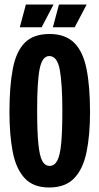

<svg xmlns="http://www.w3.org/2000/svg" viewBox="-20 -822 442 853"><path d="M198 11Q128 11 89.5 -30.5Q51 -72 36.5 -147.5Q22 -223 22 -324Q22 -440 37 -517Q52 -594 90.5 -632.5Q129 -671 200 -671Q270 -671 309.5 -632Q349 -593 364.5 -515.5Q380 -438 380 -323Q380 -222 364.5 -146.5Q349 -71 309.5 -30Q270 11 198 11ZM201 -85Q222 -85 234.5 -108.5Q247 -132 252 -186Q257 -240 257 -333Q257 -446 246 -509.5Q235 -573 199 -573Q168 -573 156.5 -517.5Q145 -462 145 -334Q145 -236 150.5 -182Q156 -128 168 -106.5Q180 -85 201 -85ZM165 -701H68L95 -802H218ZM312 -701H215L242 -802H365Z"/></svg>

Font: Bricolage Grotesque 48pt Condensed SemiBold
Style: Regular
Weight: 600
Width: 3
Designer: Mathieu Triay
Foundry: Atelier Triay
Version: Version 1.000; ttfautohint (v1.8.4.7-5d5b);gftools[0.9.32]